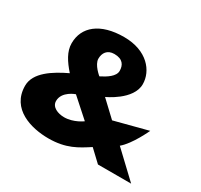

<svg xmlns="http://www.w3.org/2000/svg" viewBox="-173 -1065 1366 1306"><g transform="rotate(30 510.5 -412.5)"><path d="M922.5 -376 661.8 -308 540.8 -422C540.8 -422 720 -501 720 -625C720 -728 632 -840 450.5 -840C262.5 -840 161.2 -753 161.2 -625C161.2 -560 199.8 -502 252.5 -442C145.8 -391 31.5 -320 31.5 -217C31.5 -34 213 15 347.2 15C486.8 15 559.5 -34 638.7 -85L728.8 0H989.5L793.8 -185C860.8 -240 922.5 -376 922.5 -376ZM450.5 -707C517.7 -707 538.5 -669 538.5 -625C538.5 -581 483.5 -547 437.3 -524C437.3 -524 371.3 -577 371.3 -625C371.3 -669 394.5 -707 450.5 -707ZM504.5 -210C504.5 -210 442.8 -163 368 -163C319.7 -163 265.8 -184 265.8 -232C265.8 -308 360.3 -339 360.3 -339Z"/></g></svg>

Font: Hussar
Style: BdWide
Weight: 700
Foundry: Cannot Into Space Fonts
Version: Version 2.00